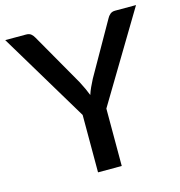

<svg xmlns="http://www.w3.org/2000/svg" viewBox="-110 -815 855 911"><g transform="rotate(-15 318.0 -360.0)"><path d="M376.5 -282V0H260V-282L-3 -720H99.5Q115 -720 124 -712.5Q133 -705 139 -693.5L286.5 -435.5Q296.5 -416 304.8 -398.5Q313 -381 319.5 -364Q325 -381.5 333 -398.8Q341 -416 351 -435.5L497.5 -693.5Q502.5 -703.5 512 -711.8Q521.5 -720 536.5 -720H639.5Z"/></g></svg>

Font: Lato 2
Style: Regular
Weight: 600
Designer: Lukasz Dziedzic with Adam Twardoch and Botio Nikoltchev
Foundry: tyPoland Lukasz Dziedzic
Version: Version 2.015; 2015-08-06; http://www.latofonts.com/